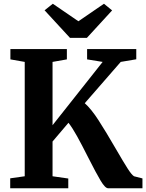

<svg xmlns="http://www.w3.org/2000/svg" viewBox="-20 -1005 780 1025"><path d="M740.5 -52.5V0H557Q541.5 0 517.2 -40.5Q493 -81 450.5 -165Q415.5 -234.5 391.2 -278.2Q367 -322 345.5 -349.5L260.5 -249.5V-64L344.5 -52V0H34.5V-53L112 -64V-674.5L35.5 -688V-743H337V-688L260.5 -674.5V-336.5L528 -674.5L445 -688V-743H707.5V-688.5L624.5 -674.5L432.5 -454Q466.5 -424 505.5 -363.8Q544.5 -303.5 599.5 -208.5Q639.5 -139.5 661.2 -105.5Q683 -71.5 695.5 -64ZM218 -950 262 -985 398.5 -891.5 535 -985 578.5 -949.5 444 -803H353.5Z"/></svg>

Font: Merriweather Text
Style: Bold
Weight: 700
Designer: Eben Sorkin
Foundry: Eben Sorkin
Version: Version 2.100